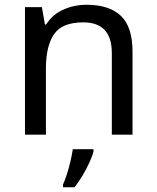

<svg xmlns="http://www.w3.org/2000/svg" viewBox="-20 -566 658 807"><path d="M343 -546Q439 -546 488 -499.5Q537 -453 537 -349V0H450V-343Q450 -472 330 -472Q241 -472 207 -422Q173 -372 173 -278V0H85V-536H156L169 -463H174Q200 -505 246 -525.5Q292 -546 343 -546ZM373 61V70Q369 88 356.5 115.5Q344 143 327.5 171Q311 199 293 221H245V209Q253 192 261.5 165.5Q270 139 276.5 110.5Q283 82 286 61Z"/></svg>

Font: Noto IKEA Arabic
Style: Regular
Weight: 400
Designer: Monotype Design Team
Foundry: Monotype Imaging Inc.
Version: Version 1.200